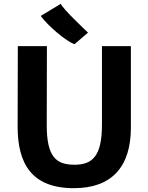

<svg xmlns="http://www.w3.org/2000/svg" viewBox="-20 -987 785 1015"><path d="M374 -753.4 445.3 -814.5C432.1 -827.1 310.1 -941.9 301.3 -966.8L195.3 -902.8C233.9 -849.6 330.1 -768.1 374 -753.4ZM73.2 -318.8C72.8 -122.1 147.5 7.8 370.1 7.8C570.3 7.8 671.9 -104.5 671.9 -312.5V-743.2H519V-327.1C519 -161.6 468.3 -116.2 374.5 -116.2C279.3 -116.2 226.6 -153.8 227.1 -327.1L228 -743.2H74.2Z"/></svg>

Font: Merriweather Sans
Style: Bold
Weight: 700
Designer: Eben Sorkin ( eben@eyebytes.com )
Foundry: Eben Sorkin
Version: Version 1.003